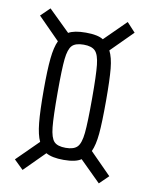

<svg xmlns="http://www.w3.org/2000/svg" viewBox="-79 -746 623 801"><g transform="rotate(10 232.5 -346.0)"><path d="M33 -42 124 -132Q111 -159 106 -209.5Q101 -260 101 -349Q101 -433 106 -482Q111 -531 124 -558L32 -651L70 -688L160 -600Q184 -614 233 -614Q284 -614 307 -599L397 -688L433 -649L342 -558Q356 -531 360.5 -484.5Q365 -438 365 -349Q365 -256 360.5 -208Q356 -160 343 -132L433 -41L395 -4L307 -91Q284 -75 233 -75Q184 -75 158 -90L72 -4ZM306 -349Q306 -447 301.5 -489.5Q297 -532 282 -547.5Q267 -563 233 -563Q198 -563 183.5 -547.5Q169 -532 164.5 -490Q160 -448 160 -349Q160 -245 164.5 -201Q169 -157 183.5 -141.5Q198 -126 233 -126Q267 -126 282 -141.5Q297 -157 301.5 -201.5Q306 -246 306 -349Z"/></g></svg>

Font: Saira Ultra Condensed
Style: Regular
Weight: 400
Width: 1
Designer: Hector Gatti with collaboration of the Omnibus-Type team
Foundry: Omnibus-Type
Version: Version 1.001; ttfautohint (v1.8)